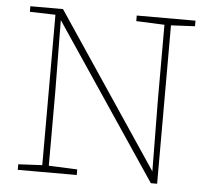

<svg xmlns="http://www.w3.org/2000/svg" viewBox="-50 -730 868 791"><g transform="rotate(5 384.0 -334.5)"><path d="M484 -653V-676H727V-653L628 -648V7H602L174 -630L177 -337V-28L295 -23V0H51V-23L150 -28V-650L44 -653V-676H179L604 -42L601 -339V-648Z"/></g></svg>

Font: Source Serif 4 SmText ExtraLight
Style: Regular
Weight: 200
Designer: Frank Grießhammer
Foundry: Adobe
Version: Version 4.005;hotconv 1.1.0;makeotfexe 2.6.0